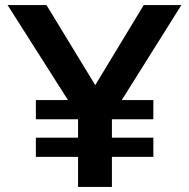

<svg xmlns="http://www.w3.org/2000/svg" viewBox="-20 -740 748 760"><path d="M122 -268H289V-195H122V-119H289V0H423V-119H587V-195H423V-268H587V-344H462L698 -720H549L357 -403L164 -720H10L249 -344H122Z"/></svg>

Font: Aspekta 600
Style: Regular
Weight: 600
Designer: Ivo Dolenc
Version: Version 2.100